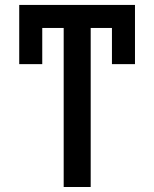

<svg xmlns="http://www.w3.org/2000/svg" viewBox="-20 -747 616 767"><path d="M519.2 -727.3V-490.8H427.2V-635.3H342.3V0H234.4V-635.3H148.8V-490.8H56.8V-727.3Z"/></svg>

Font: Inter Zeller Medium
Style: Regular
Weight: 500
Designer: Rasmus Andersson; Joe Bland
Foundry: zeller
Version: Version 3.015;git-dec3a8cb1